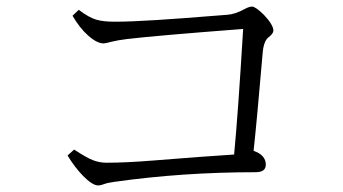

<svg xmlns="http://www.w3.org/2000/svg" viewBox="-20 -666 1040 583"><path d="M690.9 -196.8Q703.1 -325.2 718.3 -578.1Q450.7 -557.6 365.2 -547.4Q336.9 -543.9 317.9 -539.1Q300.3 -534.2 294.9 -534.2Q273.9 -534.2 247.1 -558.6Q221.7 -581.1 200.2 -618.2L219.2 -636.2Q249.5 -612.8 273.4 -606Q293.5 -600.1 329.1 -600.1Q374.5 -600.1 453.1 -605Q518.1 -608.9 669.9 -621.1Q694.3 -622.6 724.1 -639.2Q736.8 -646 745.1 -646Q755.9 -646 781.2 -621.1Q810.1 -590.3 810.1 -573.2Q810.1 -564 795.9 -553.2Q781.2 -542.5 777.8 -507.8Q759.8 -296.9 750 -208Q787.1 -195.3 787.1 -166Q787.1 -143.1 756.3 -143.1Q534.7 -143.1 327.1 -113.8Q305.2 -110.8 295.9 -106.9Q286.1 -103 277.8 -103Q260.7 -103 231.9 -132.3Q207.5 -157.2 185.1 -193.8L205.1 -211.9Q242.2 -187.5 260.7 -180.2Q281.2 -171.9 303.2 -171.9Q362.8 -171.9 446.3 -178.7Q597.2 -190.9 690.9 -196.8Z"/></svg>

Font: I.Ming
Style: Regular
Weight: 400
Designer: Ichiten Fonts Project
Version: Version 5.10 Mar 24, 2018